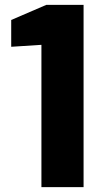

<svg xmlns="http://www.w3.org/2000/svg" viewBox="-20 -768 416 788"><path d="M150 0V-584L26 -576V-686L170 -748H323V0Z"/></svg>

Font: Exo Thin ExtraBold
Style: Regular
Weight: 800
Version: Version 2.000